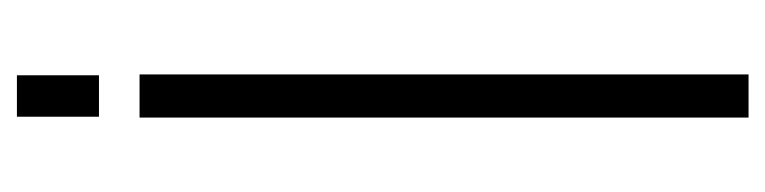

<svg xmlns="http://www.w3.org/2000/svg" viewBox="-359 -546 905 227"><g transform="rotate(-90 93.5 -432.5)"><path d="M68 0H119V-720H68ZM69 -768H118V-865H69Z"/></g></svg>

Font: Aspekta 200
Style: Regular
Weight: 200
Designer: Ivo Dolenc
Version: Version 2.000